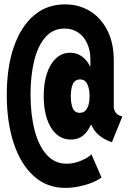

<svg xmlns="http://www.w3.org/2000/svg" viewBox="-20 -748 602 899"><path d="M286.1 131.8Q198.7 131.8 137.5 75.9Q76.2 20 43.9 -78.4Q11.7 -176.8 11.7 -303.7Q11.7 -431.6 44.2 -526.9Q76.7 -622.1 137.7 -674.8Q198.7 -727.5 284.2 -727.5Q350.6 -727.5 402.1 -695.6Q453.6 -663.6 483.2 -604.7Q512.7 -545.9 512.7 -465.8V-249Q512.7 -234.4 520.3 -223.1Q527.8 -211.9 538.1 -208L552.7 -202.1L503.9 -82L484.4 -89.8Q457.5 -101.1 437 -120.8Q416.5 -140.6 408.2 -163.1H371.1L404.3 -197.3V-385.7L371.1 -437.5H403.3V-467.8Q403.3 -511.2 388.4 -544.2Q373.5 -577.1 346.2 -595.7Q318.8 -614.3 282.2 -614.3Q228.5 -614.3 193.1 -574.5Q157.7 -534.7 140.4 -464.8Q123 -395 123 -305.7Q123 -210.4 142.3 -137.2Q161.6 -64 199.2 -22.7Q236.8 18.6 292 18.6Q324.2 18.6 358.2 4.9Q392.1 -8.8 408.2 -25.4L455.1 83Q425.3 105 377.4 118.4Q329.6 131.8 286.1 131.8ZM311.5 -94.7Q272.5 -94.7 243.9 -120.1Q215.3 -145.5 200 -191.2Q184.6 -236.8 184.6 -297.9Q184.6 -358.4 199.7 -404.1Q214.8 -449.7 242.7 -475.3Q270.5 -501 308.6 -501Q343.3 -501 370.4 -478.3Q397.5 -455.6 413.1 -410.2Q428.7 -364.7 428.7 -296.9Q428.7 -240.2 416.3 -194.3Q403.8 -148.4 377.9 -121.6Q352.1 -94.7 311.5 -94.7ZM353.5 -219.7Q376.5 -219.7 387.9 -240.5Q399.4 -261.2 399.4 -297.9Q399.4 -331.1 389.2 -353.5Q378.9 -376 354.5 -376Q331.1 -376 321.3 -354.7Q311.5 -333.5 311.5 -296.9Q311.5 -264.6 320.3 -242.2Q329.1 -219.7 353.5 -219.7Z"/></svg>

Font: Reddit Mono Black
Style: Regular
Weight: 900
Monospace: yes
Designer: Stephen Hutchings
Foundry: Reddit
Version: Version 1.014